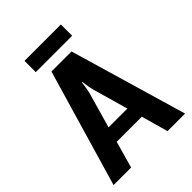

<svg xmlns="http://www.w3.org/2000/svg" viewBox="-241 -966 1082 1082"><g transform="rotate(-45 300.0 -425.0)"><path d="M445 0H585L380 -700H220L15 0H155L200 -160H400ZM285 -460C293 -490 298 -535 298 -535H302C302 -535 306 -492 315 -460L375 -250H225ZM155 -850V-760H445V-850Z"/></g></svg>

Font: Scada
Style: Bold
Weight: 700
Designer: Jovanny Lemonad
Foundry: Jovanny Lemonad
Version: Version 3.005